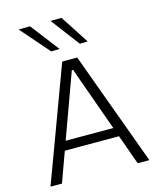

<svg xmlns="http://www.w3.org/2000/svg" viewBox="-138 -1066 959 1162"><g transform="rotate(-15 341.0 -485.0)"><path d="M31.5 0Q53 -57.5 76.5 -121Q100 -184.5 121.5 -242L212 -486.5Q236.5 -552 256.2 -605.5Q276 -659 296 -713H390Q410 -658 429.5 -605Q449 -552 473 -486L563 -240.5Q584.5 -181.5 607.5 -119.2Q630.5 -57 651 0H578Q561.5 -45.5 544.5 -93.5Q527.5 -141.5 511 -187.5H171.5Q154.5 -141 137.2 -93.2Q120 -45.5 103.5 0ZM199 -263.5Q196 -254.5 192 -244.5H490.5Q488 -252.5 485 -260L346.5 -647H338.5ZM247.5 -789.5Q209 -833.5 170.5 -878Q132 -922.5 91.5 -968.5L163 -969.5Q197 -925 231.5 -880.2Q266 -835.5 300.5 -790.5ZM427 -789.5Q393.5 -833.5 360 -878Q326.5 -922.5 291.5 -968.5L360 -969.5Q389 -925 418 -880.5Q447 -836 476.5 -790.5Z"/></g></svg>

Font: Commissioner Light
Style: Regular
Weight: 300
Designer: Kostas Bartsokas
Foundry: Kostas Bartsokas
Version: Version 1.000; ttfautohint (v1.8.3)